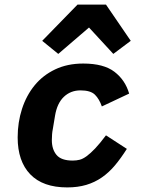

<svg xmlns="http://www.w3.org/2000/svg" viewBox="-20 -805 640 837"><path d="M273 12Q167 12 112 -45Q57 -102 57 -206Q57 -272 76 -330.5Q95 -389 131 -433Q167 -477 220.5 -502.5Q274 -528 343 -528Q432 -528 479 -492Q526 -456 543 -397L424 -341Q413 -373 394 -392Q375 -411 331 -411Q288 -411 258.5 -383Q229 -355 220 -301L210 -241Q208 -232 207 -219Q206 -206 206 -194Q206 -154 226.5 -129.5Q247 -105 297 -105Q313 -105 327 -108.5Q341 -112 357.5 -124Q374 -136 394.5 -157.5Q415 -179 442 -215L533 -156Q507 -115 481 -84Q455 -53 424 -31.5Q393 -10 356 1Q319 12 273 12ZM442 -785 550 -627 474 -570 368 -685 234 -570 164 -627 318 -785Z"/></svg>

Font: IBM Plex Mono
Style: Bold Italic
Weight: 700
Italic angle: -9°
Monospace: yes
Designer: Mike Abbink, Paul van der Laan, Pieter van Rosmalen
Foundry: Bold Monday
Version: Version 2.3